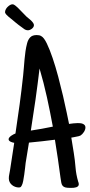

<svg xmlns="http://www.w3.org/2000/svg" viewBox="-20 -868 422 903"><path d="M381.8 -268.6Q381.8 -258.3 374.5 -247.1Q367.2 -235.8 358.4 -230.5Q356 -229 350.1 -227.5Q344.2 -226.1 337.6 -224.9Q331.1 -223.6 325 -222.4Q318.8 -221.2 315.4 -220.7L327.1 -148.4Q332.5 -114.7 335.2 -80.8Q337.9 -46.9 347.7 -13.7Q348.6 -10.7 349.6 -8.3Q350.6 -5.9 350.6 -2Q350.6 4.4 346.9 7.8Q343.3 11.2 338.1 12.9Q333 14.6 327.1 15.1Q321.3 15.6 316.4 15.6H309.6Q294.4 15.6 286.4 13.2Q278.3 10.7 273.9 4.9Q269.5 -1 268.1 -10Q266.6 -19 264.6 -32.2Q252.9 -121.6 238.3 -210.9Q208 -207 177.5 -203.6Q147 -200.2 116.2 -197.3L100.6 -101.6Q99.6 -92.8 97.9 -77.6Q96.2 -62.5 94 -46.6Q91.8 -30.8 89.1 -17.1Q86.4 -3.4 83 2.9Q80.1 8.8 77.6 11.2Q75.2 13.7 68.4 13.7Q59.6 13.7 51 10.5Q42.5 7.3 35.9 1.7Q29.3 -3.9 25.4 -11.7Q21.5 -19.5 21.5 -29.3Q21.5 -39.1 23.7 -48.8Q25.9 -58.6 27.3 -68.4Q32.7 -100.6 37.1 -132.6Q41.5 -164.6 46.9 -196.3Q43.5 -196.8 39.1 -198Q34.7 -199.2 30.5 -201.2Q26.4 -203.1 23.4 -206.1Q20.5 -209 20.5 -212.9Q20.5 -217.8 24.2 -221.9Q27.8 -226.1 33 -229.7Q38.1 -233.4 43.5 -236.1Q48.8 -238.8 52.7 -240.2Q63 -308.6 72.3 -376.5Q81.5 -444.3 88.9 -513.7Q90.8 -532.2 92.3 -551.3Q93.8 -570.3 95.5 -589.4Q97.2 -608.4 99.9 -627Q102.5 -645.5 107.4 -664.1Q111.8 -681.6 122.1 -692.4Q132.3 -703.1 152.3 -703.1Q158.2 -703.1 163.8 -702.1Q169.4 -701.2 173.8 -698.2Q186.5 -691.9 200.2 -663.6Q213.9 -635.3 227.5 -595Q241.2 -554.7 253.7 -507.8Q266.1 -460.9 276.4 -417Q286.6 -373 293.9 -337.6Q301.3 -302.2 304.7 -285.2Q314.9 -286.6 325.2 -287.8Q335.4 -289.1 345.7 -289.1Q350.6 -289.1 356.9 -288.6Q363.3 -288.1 368.9 -285.9Q374.5 -283.7 378.2 -279.5Q381.8 -275.4 381.8 -268.6ZM228.5 -272.5Q215.8 -341.8 200.9 -409.9Q186 -478 166 -545.9Q157.2 -472.2 147 -399.4Q136.7 -326.7 125 -253.9Q151.4 -257.8 177 -262.5Q202.6 -267.1 228.5 -272.5ZM139.6 -750Q139.6 -745.1 137 -740.7Q134.3 -736.3 129.9 -732.9Q125.5 -729.5 120.6 -727.5Q115.7 -725.6 111.3 -725.6Q105.5 -725.6 99.9 -728Q94.2 -730.5 89.8 -734.4Q74.2 -745.6 66.9 -751.2Q59.6 -756.8 54 -761.5Q48.3 -766.1 41.5 -772Q34.7 -777.8 19.5 -790Q15.1 -793.9 10.7 -798.3Q6.3 -802.7 3.9 -808.6V-812.5Q3.9 -817.4 7.1 -823.7Q10.3 -830.1 15.4 -835.2Q20.5 -840.3 26.6 -844Q32.7 -847.7 38.1 -847.7Q45.4 -847.7 51.8 -842Q58.1 -836.4 63.5 -832L104.5 -790Q107.9 -786.6 114 -782Q120.1 -777.3 125.7 -772Q131.3 -766.6 135.5 -760.7Q139.6 -754.9 139.6 -750Z"/></svg>

Font: Just Another Hand
Style: Regular
Weight: 400
Designer: Astigmatic (AOETI)
Foundry: Astigmatic (AOETI)
Version: Version 1.000